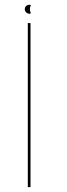

<svg xmlns="http://www.w3.org/2000/svg" viewBox="-20 -770 277 790"><path d="M94.5 0H105.5V-675H94.5ZM101 -713.5Q108.5 -713.5 105.8 -719.2Q103 -725 103 -732.5Q103 -740 105.8 -745.2Q108.5 -750.5 101 -750.5Q93 -750.5 87.5 -745.2Q82 -740 82 -732.5Q82 -724.5 87.8 -719Q93.5 -713.5 101 -713.5Z"/></svg>

Font: Anybody SemiExpanded Thin
Style: Regular
Weight: 250
Width: 6
Version: Version 1.113;gftools[0.9.25]